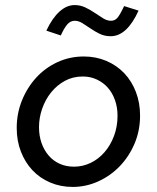

<svg xmlns="http://www.w3.org/2000/svg" viewBox="-20 -728 619 758"><path d="M46 0ZM46 -223Q46 -280 66.5 -331Q87 -382 122.5 -421Q158 -460 206.5 -482.5Q255 -505 311 -505Q359 -505 400 -487.5Q441 -470 470.5 -439Q500 -408 516.5 -365Q533 -322 533 -272Q533 -212 511 -160.5Q489 -109 452 -71Q415 -33 367 -11.5Q319 10 267 10Q219 10 178 -7.5Q137 -25 108 -56Q79 -87 62.5 -129.5Q46 -172 46 -223ZM272 -70Q307 -70 338 -85Q369 -100 392.5 -127Q416 -154 430 -191Q444 -228 444 -271Q444 -304 434 -332.5Q424 -361 406 -381.5Q388 -402 362.5 -414Q337 -426 307 -426Q268 -426 236.5 -409Q205 -392 182 -363.5Q159 -335 146.5 -299Q134 -263 134 -226Q134 -192 144 -163.5Q154 -135 172 -114Q190 -93 215.5 -81.5Q241 -70 272 -70ZM220 -588Q206 -593 191.5 -597.5Q177 -602 163 -607Q186 -656 214.5 -682Q243 -708 275 -708Q297 -708 317 -698.5Q337 -689 354.5 -677Q372 -665 387.5 -655.5Q403 -646 418 -646Q433 -646 443 -657Q453 -668 470 -704L527 -686Q481 -585 417 -585Q393 -585 373.5 -594.5Q354 -604 337.5 -615.5Q321 -627 305.5 -636.5Q290 -646 275 -646Q258 -646 245.5 -631.5Q233 -617 220 -588Z"/></svg>

Font: Rosa Sans
Style: Italic
Weight: 400
Italic angle: -12°
Designer: Pentagram / MCKL
Foundry: Pentagram / MCKL
Version: Version 1.005;September 16, 2019;FontCreator 11.5.0.2425 64-